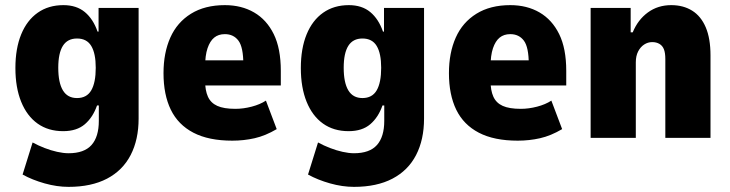

<svg xmlns="http://www.w3.org/2000/svg" viewBox="-20 -537 2844 748"><path d="M247 191Q202 191 154 177.5Q106 164 68 143L107 18Q129 30 153.5 39.5Q178 49 202.5 54.5Q227 60 247 60Q308 60 336.5 28Q365 -4 365 -66V-126H358Q342 -80 310.5 -53Q279 -26 226 -26Q168 -26 126.5 -55.5Q85 -85 62.5 -140.5Q40 -196 40 -272Q40 -348 62.5 -403Q85 -458 127 -487.5Q169 -517 227 -517Q278 -517 310.5 -490Q343 -463 360 -414H364V-506H520V-75Q520 7 489 67Q458 127 397 159Q336 191 247 191ZM280 -155Q318 -155 335.5 -185Q353 -215 353 -273Q353 -329 335.5 -358Q318 -387 280 -387Q243 -387 225 -358.5Q207 -330 207 -273Q207 -215 225 -185Q243 -155 280 -155Z M885 11Q793 11 733.5 -20Q674 -51 645.5 -109.5Q617 -168 617 -252Q617 -331 643.5 -390.5Q670 -450 724 -483.5Q778 -517 856 -517Q921 -517 970 -488.5Q1019 -460 1046.5 -404Q1074 -348 1074 -261V-204H758V-302H938L928 -286Q928 -353 909 -378.5Q890 -404 856 -404Q831 -404 814.5 -390.5Q798 -377 788.5 -349Q779 -321 779 -276V-223Q779 -185 790 -160.5Q801 -136 826.5 -124.5Q852 -113 897 -113Q928 -113 960.5 -121.5Q993 -130 1016 -145L1058 -34Q1014 -8 972 1.5Q930 11 885 11Z M1359 191Q1314 191 1266 177.5Q1218 164 1180 143L1219 18Q1241 30 1265.5 39.5Q1290 49 1314.5 54.5Q1339 60 1359 60Q1420 60 1448.5 28Q1477 -4 1477 -66V-126H1470Q1454 -80 1422.5 -53Q1391 -26 1338 -26Q1280 -26 1238.5 -55.5Q1197 -85 1174.5 -140.5Q1152 -196 1152 -272Q1152 -348 1174.5 -403Q1197 -458 1239 -487.5Q1281 -517 1339 -517Q1390 -517 1422.5 -490Q1455 -463 1472 -414H1476V-506H1632V-75Q1632 7 1601 67Q1570 127 1509 159Q1448 191 1359 191ZM1392 -155Q1430 -155 1447.5 -185Q1465 -215 1465 -273Q1465 -329 1447.5 -358Q1430 -387 1392 -387Q1355 -387 1337 -358.5Q1319 -330 1319 -273Q1319 -215 1337 -185Q1355 -155 1392 -155Z M1997 11Q1905 11 1845.5 -20Q1786 -51 1757.5 -109.5Q1729 -168 1729 -252Q1729 -331 1755.5 -390.5Q1782 -450 1836 -483.5Q1890 -517 1968 -517Q2033 -517 2082 -488.5Q2131 -460 2158.5 -404Q2186 -348 2186 -261V-204H1870V-302H2050L2040 -286Q2040 -353 2021 -378.5Q2002 -404 1968 -404Q1943 -404 1926.5 -390.5Q1910 -377 1900.5 -349Q1891 -321 1891 -276V-223Q1891 -185 1902 -160.5Q1913 -136 1938.5 -124.5Q1964 -113 2009 -113Q2040 -113 2072.5 -121.5Q2105 -130 2128 -145L2170 -34Q2126 -8 2084 1.5Q2042 11 1997 11Z M2281 0V-506H2437V-411H2445Q2465 -460 2504 -488.5Q2543 -517 2595 -517Q2642 -517 2676.5 -495.5Q2711 -474 2729.5 -430.5Q2748 -387 2748 -321V0H2572V-307Q2572 -331 2566.5 -345Q2561 -359 2549 -366Q2537 -373 2521 -373Q2504 -373 2489.5 -363.5Q2475 -354 2466 -336.5Q2457 -319 2457 -294V0Z"/></svg>

Font: Nunito Sans 7pt Condensed Black
Style: Regular
Weight: 900
Width: 3
Designer: Vernon Adams
Foundry: Vernon Adams
Version: Version 3.101;gftools[0.9.27]